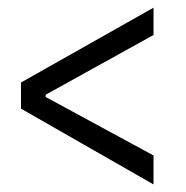

<svg xmlns="http://www.w3.org/2000/svg" viewBox="-20 -592 490 505"><path d="M383.8 -571.8V-500L100.1 -342.8V-336.9L383.8 -183.1V-106.9L35.2 -306.2V-375Z"/></svg>

Font: Uncial Antiqua
Style: Regular
Weight: 400
Version: Version 1.000